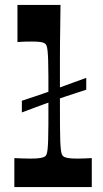

<svg xmlns="http://www.w3.org/2000/svg" viewBox="-20 -760 417 780"><path d="M38.3 0V-117.7Q54.6 -117 70.3 -116.4Q86 -115.7 103.7 -115.7Q131 -115.7 144.5 -118.2Q158 -120.7 163.4 -125Q167.1 -127.7 169.4 -133.7Q171.7 -139.7 173.2 -152.9Q174.7 -166 175.6 -190.5Q176.4 -214.9 176.6 -254.7Q176.7 -294.4 176.7 -353.6Q176.7 -412.1 176.6 -451.7Q176.4 -491.3 175.6 -515.9Q174.7 -540.5 173.2 -553.9Q171.7 -567.2 169.4 -573.5Q167.1 -579.8 163.4 -582.5Q158 -587.2 145.5 -589.2Q133 -591.2 110.4 -591.2Q94.7 -591.2 81 -590.9Q67.3 -590.5 50.9 -589.2V-740H225.8Q225.2 -690.2 224.7 -654.2Q224.2 -618.3 223.8 -588Q223.5 -557.6 223.5 -524.2Q223.5 -490.7 223.5 -446.7Q223.5 -402.8 223.5 -339.5Q223.5 -284.4 223.7 -247.3Q223.8 -210.2 224.8 -187.4Q225.8 -164.7 227.3 -152.2Q228.8 -139.7 231.2 -133.7Q233.5 -127.7 237.2 -125Q242.8 -120.4 256.2 -118Q269.5 -115.7 294.9 -115.7Q310.9 -115.7 324.4 -116.4Q337.9 -117 352.9 -117.7V0ZM330.4 -395.6Q297.4 -384.6 278.6 -378.6Q259.8 -372.6 247.9 -368.6Q236.1 -364.6 225.9 -361.1Q215.8 -357.6 200.1 -351.6Q184.4 -345.6 174.1 -342.1Q163.8 -338.6 152.1 -334.3Q140.5 -330 121.5 -323Q102.5 -316 68.8 -303.3V-350.7Q102.1 -361.7 121 -368Q139.8 -374.4 151.5 -378.4Q163.1 -382.4 173.5 -386Q183.8 -389.7 199.1 -395.7Q214.4 -401.7 224.4 -405.2Q234.4 -408.7 246.4 -413.2Q258.4 -417.7 277.8 -424.7Q297.1 -431.7 330.4 -443.7Z"/></svg>

Font: Ojuju ExtraLight
Style: Regular
Weight: 200
Designer: Chisaokwu Joboson, Mirko Velimirovic
Foundry: Udi Foundry
Version: Version 1.000